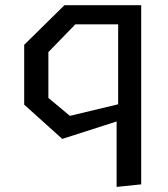

<svg xmlns="http://www.w3.org/2000/svg" viewBox="-20 -534 660 754"><path d="M438 200 534.5 190V-513.5H233L75 -358V-123L224.5 11.5L438 -57ZM170 -149.5V-329.5L276 -438.5H444V-124.5L254.5 -79Z"/></svg>

Font: Monaspace Krypton
Style: Regular
Weight: 400
Designer: Riley Cran & the Lettermatic Team
Foundry: Lettermatic
Version: Version 1.200 (Monaspace Krypton)